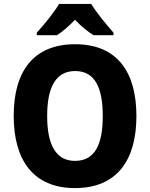

<svg xmlns="http://www.w3.org/2000/svg" viewBox="-20 -951 767 981"><path d="M446 -931H282C257 -888 202 -821 168 -784V-771H271C300 -790 331 -816 363 -850C395 -816 428 -790 458 -771H560V-784C524 -825 473 -886 446 -931ZM677 -358C677 -584 578 -725 364 -725C151 -725 50 -587 50 -359C50 -133 150 10 363 10C578 10 677 -133 677 -358ZM221 -358C221 -504 264 -588 364 -588C464 -588 505 -505 505 -358C505 -211 464 -129 363 -129C265 -129 221 -212 221 -358Z"/></svg>

Font: Noto Sans Thai SemCond ExtBd
Style: Regular
Weight: 800
Width: 4
Designer: Monotype Design Team
Foundry: Monotype Imaging Inc.
Version: Version 2.002